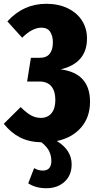

<svg xmlns="http://www.w3.org/2000/svg" viewBox="-29 -733 505 1013"><path d="M271 11Q349 59 349 134Q349 192 311.5 226Q274 260 216 260Q158 260 120 234L151 154Q173 167 197 167Q220 167 231 153.5Q242 140 242 117Q242 90 231 66Q220 42 190 18Q123 16 75.5 -8.5Q28 -33 -9 -80L80 -168Q110 -138 134.5 -124.5Q159 -111 187 -111Q222 -111 242.5 -135.5Q263 -160 263 -206Q263 -252 242 -277.5Q221 -303 178 -303H114L134 -428H181Q216 -428 233 -449Q250 -470 250 -509Q250 -544 235.5 -565.5Q221 -587 190 -587Q141 -587 88 -534L10 -620Q94 -713 215 -713Q279 -713 328 -689.5Q377 -666 403.5 -624.5Q430 -583 430 -530Q430 -400 291 -367Q446 -347 446 -196Q446 -115 399 -60.5Q352 -6 271 11Z"/></svg>

Font: Fira Sans Compressed ExtraBold
Style: Regular
Weight: 800
Width: 1
Designer: bBox Type GmbH & Carrois Corporate GbR & Edenspiekermann AG
Foundry: bBox Type GmbH & Carrois Corporate GbR & Edenspiekermann AG
Version: Version 4.301